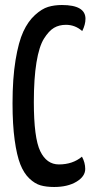

<svg xmlns="http://www.w3.org/2000/svg" viewBox="-20 -733 380 766"><path d="M227 -713Q321 -713 321 -658Q321 -635 308 -609Q280 -634 243 -634Q216 -634 195.5 -622Q175 -610 155.5 -579Q136 -548 125.5 -484Q115 -420 115 -326Q115 -183 140.5 -130Q166 -77 215 -77Q270 -77 307 -108Q320 -84 320 -59Q320 -29 285 -8Q250 13 196 13Q165 13 142 6.5Q119 0 97 -21Q75 -42 61 -77.5Q47 -113 38.5 -174.5Q30 -236 30 -321Q30 -420 42 -493Q54 -566 73 -607Q92 -648 119.5 -673Q147 -698 172 -705.5Q197 -713 227 -713Z"/></svg>

Font: Yanone Kaffeesatz
Style: Regular
Weight: 400
Designer: Yanone (Cyrillic: Daniel Pouzeot)
Foundry: Yanone
Version: Version 1.003;PS 001.003;hotconv 1.0.88;makeotf.lib2.5.64775